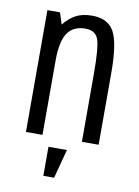

<svg xmlns="http://www.w3.org/2000/svg" viewBox="-83 -605 604 836"><g transform="rotate(10 219.5 -187.0)"><path d="M60 0H133.2V-329.6Q133.2 -412.8 158.4 -450.4Q183.6 -488 236.8 -488Q282.4 -488 294.9 -451.8Q307.4 -415.6 307.4 -300.2V0H381.4V-317.2Q381.4 -448.8 354.1 -498.7Q326.8 -548.6 257 -548.6Q213.4 -548.6 184.3 -532.8Q155.2 -517 132 -487.4L115.6 -538.6H60ZM167.8 175H215.4L249.4 46.6H167.8Z"/></g></svg>

Font: Secuela Light
Style: Regular
Weight: 300
Designer: Fernando Haro
Foundry: deFharo
Version: Version 1.708